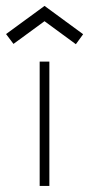

<svg xmlns="http://www.w3.org/2000/svg" viewBox="-72 -614 294 634"><path d="M59 0V-410.5H91V0ZM178.5 -468 75 -544 -27.5 -469 -52 -501.5 75 -594.5 202.5 -501Z"/></svg>

Font: League Spartan Thin Thin
Style: Regular
Weight: 250
Version: Version 2.002